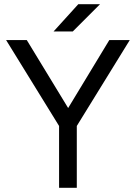

<svg xmlns="http://www.w3.org/2000/svg" viewBox="-20 -890 644 910"><path d="M260 -293 9 -700H107L303 -378L498 -700H595L344 -293V0H260ZM351 -870H454L325 -741H234Z"/></svg>

Font: Oak Sans
Style: Regular
Weight: 400
Designer: Erik Kennedy, Walven
Foundry: Erik Kennedy, Walven
Version: Version 1.000